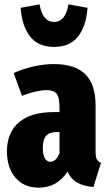

<svg xmlns="http://www.w3.org/2000/svg" viewBox="-20 -846 498 884"><path d="M445 -96 410 15Q365 11 336 -5Q307 -21 291 -56Q243 18 158 18Q91 18 51.5 -27.5Q12 -73 12 -149Q12 -236 67.5 -283Q123 -330 228 -330H254V-351Q254 -397 241 -414Q228 -431 193 -431Q151 -431 81 -405L43 -510Q85 -529 134 -540Q183 -551 227 -551Q325 -551 372.5 -504.5Q420 -458 420 -361V-150Q420 -125 425 -114Q430 -103 445 -96ZM254 -141V-238H242Q208 -238 192.5 -220.5Q177 -203 177 -165Q177 -134 186.5 -117.5Q196 -101 212 -101Q225 -101 236 -111.5Q247 -122 254 -141ZM75 -810 162 -826Q176 -745 229 -745Q282 -745 295 -826L383 -810Q377 -726 339.5 -678Q302 -630 229 -630Q156 -630 118.5 -678Q81 -726 75 -810Z"/></svg>

Font: Fira Sans Extra Condensed ExtraBold
Style: Regular
Weight: 800
Width: 1
Designer: Carrois Corporate & Edenspiekermann AG
Foundry: Carrois Corporate GbR & Edenspiekermann AG
Version: Version 4.203